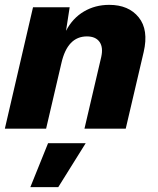

<svg xmlns="http://www.w3.org/2000/svg" viewBox="-20 -530 651 791"><path d="M0 0 116 -500H267L252 -403Q279 -455 325.5 -482.5Q372 -510 430 -510Q510 -510 551.5 -458.5Q593 -407 572 -316L498 0H328L397 -295Q406 -335 390 -357.5Q374 -380 338 -380Q258 -380 233 -270L170 0ZM333 60 220 241H105L178 60Z"/></svg>

Font: Work Sans
Style: Bold Italic
Weight: 700
Italic angle: -13°
Designer: Wei Huang
Foundry: Wei Huang
Version: Version 2.010; ttfautohint (v1.8.3)